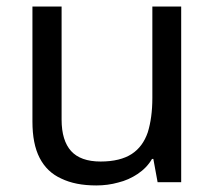

<svg xmlns="http://www.w3.org/2000/svg" viewBox="-20 -556 658 586"><path d="M445 -536H533V0H461L448 -71H444C433 -52 418 -37 400 -25C382 -13 362 -4 341 1C320 7 297 10 274 10C231 10 196 3 167 -11C138 -24 116 -45 101 -74C86 -103 79 -140 79 -185V-536H168V-191C168 -148 178 -116 197 -95C216 -74 246 -63 287 -63C327 -63 359 -71 382 -86C405 -101 421 -123 431 -152C440 -181 445 -216 445 -257V-536Z"/></svg>

Font: NameLogos Sans
Style: Regular
Weight: 500
Version: Version 0.1